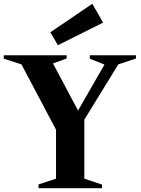

<svg xmlns="http://www.w3.org/2000/svg" viewBox="-22 -991 741 1011"><path d="M181 0V-20L273 -50V-308L91 -652L-2 -682V-700H329V-683L257 -657L389 -409L528 -651L451 -682V-700H694V-683L601 -652L422 -361V-50L515 -19V0ZM283 -753 243 -821 464 -971 521 -872Z"/></svg>

Font: Wittgenstein
Style: Bold
Weight: 700
Designer: Jörg Drees
Foundry: Jörg Drees
Version: Version 1.303; ttfautohint (v1.8.4.7-5d5b)